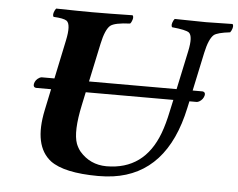

<svg xmlns="http://www.w3.org/2000/svg" viewBox="-49 -705 960 773"><g transform="rotate(5 431.5 -318.5)"><path d="M155.3 -321.8H94.2Q82.5 -323.2 84.5 -336.9Q87.9 -354 104.5 -363.3Q109.4 -365.7 112.8 -366.2H165L197.8 -522Q211.9 -587.9 193.4 -602.1Q180.7 -610.8 140.1 -612.8Q133.3 -621.1 143.1 -640.6Q145.5 -645 147.5 -647Q247.6 -645 293 -645Q358.9 -645 456.5 -647Q463.4 -638.7 454.1 -619.6Q451.7 -615.2 449.2 -612.8Q387.2 -610.4 369.6 -596.2Q350.1 -579.1 337.9 -522L304.7 -366.2H658.7L691.9 -522Q705.1 -583.5 688 -597.7Q674.8 -607.4 619.1 -612.8Q612.3 -621.1 622.1 -640.6Q624.5 -645 626.5 -647Q726.6 -645 752.9 -645Q764.6 -645 860.4 -647Q867.2 -638.7 857.9 -619.6Q855.5 -615.2 853.5 -612.8Q802.7 -606.9 788.6 -595.7Q769 -578.6 756.8 -522L723.6 -366.2H763.7Q775.4 -364.7 773.9 -352.1Q770 -334 753.4 -324.7Q748 -322.3 744.6 -321.8H714.4L708.5 -294.9Q650.9 -24.4 434.6 5.9Q405.3 9.8 374 9.8Q236.8 9.3 180.7 -32.2Q106.4 -89.8 137.2 -235.8ZM649.4 -321.8H295.4L284.2 -269Q260.7 -159.7 278.3 -111.8Q285.2 -94.7 295.4 -82Q337.9 -32.7 403.8 -32.2Q557.1 -32.2 614.3 -185.1Q628.4 -222.7 639.6 -276.9Z"/></g></svg>

Font: Linux Libertine Slanted O
Style: Bold Slanted
Weight: 700
Designer: Philipp H. Poll
Foundry: Philipp H. Poll
Version: Version 5.0.0